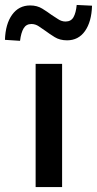

<svg xmlns="http://www.w3.org/2000/svg" viewBox="-62 -756 392 776"><path d="M82 0V-498H189V0ZM19 -591 -42 -595Q-40 -659 -13 -696.5Q14 -734 60 -734Q88 -734 109 -721Q130 -708 146 -696Q159 -688 173 -678.5Q187 -669 203 -669Q225 -669 235 -686.5Q245 -704 248 -736L310 -733Q308 -668 281.5 -630.5Q255 -593 209 -593Q180 -593 159 -606Q138 -619 122 -631Q109 -640 95 -649.5Q81 -659 65 -659Q44 -659 33.5 -641.5Q23 -624 19 -591Z"/></svg>

Font: Nunito Sans 7pt SemiCondensed SemiBold
Style: Regular
Weight: 600
Width: 4
Designer: Vernon Adams
Foundry: Vernon Adams
Version: Version 3.101;gftools[0.9.27]